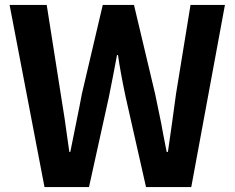

<svg xmlns="http://www.w3.org/2000/svg" viewBox="-20 -761 955 781"><path d="M19 -741H170L227 -379Q241 -298 262 -143H266L290 -262Q306 -340 313 -379L398 -741H525L611 -379L635 -263Q642 -223 658 -143H663Q669 -188 680 -262L696 -379L755 -741H895L758 0H574L491 -367Q470 -466 460 -537H456L440 -453Q427 -390 423 -367L342 0H161Z"/></svg>

Font: Merged Yaku Han JP
Style: Bold
Weight: 700
Designer: Ryoko NISHIZUKA 西塚涼子 (kana, bopomofo & ideographs); Paul D. Hunt (Latin, Greek & Cyrillic); Sandoll Communications 산돌커뮤니
Foundry: Adobe
Version: Version 2.004